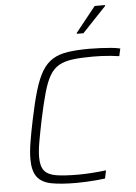

<svg xmlns="http://www.w3.org/2000/svg" viewBox="-61 -966 721 1020"><g transform="rotate(-5 299.5 -456.0)"><path d="M306 8Q223 8 171.5 -2Q120 -12 96 -44Q72 -76 72 -139Q72 -177 80 -227Q88 -277 102 -344Q121 -437 140 -500.5Q159 -564 182.5 -602.5Q206 -641 239.5 -661.5Q273 -682 321 -689Q369 -696 436 -696Q464 -696 494 -694.5Q524 -693 552 -690.5Q580 -688 599 -683L590 -643Q570 -646 545.5 -648.5Q521 -651 496.5 -652Q472 -653 450 -653Q387 -653 343 -647.5Q299 -642 269.5 -625.5Q240 -609 220 -575.5Q200 -542 184 -485.5Q168 -429 150 -344Q136 -276 127.5 -227.5Q119 -179 119 -145Q119 -96 138.5 -72.5Q158 -49 202 -42Q246 -35 319 -35Q354 -35 395 -38Q436 -41 467 -45L458 -2Q437 1 411 3Q385 5 358 6.5Q331 8 306 8ZM376 -781V-786L483 -920H538V-915L411 -781Z"/></g></svg>

Font: Saira Thin ExtraLight
Style: Italic
Weight: 250
Italic angle: -12°
Version: Version 1.101